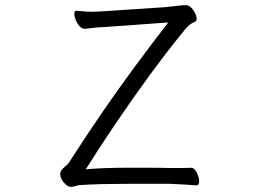

<svg xmlns="http://www.w3.org/2000/svg" viewBox="-20 -725 1040 752"><path d="M748 1Q738 0 706.5 -2Q675 -4 645 -5H480Q427 -5 382.5 -4Q338 -3 291 0Q283 1 274.5 4Q266 7 257 7Q245 7 230.5 -9.5Q216 -26 216 -43Q216 -48 217 -51Q220 -60 233 -71Q246 -82 250 -88Q318 -194 379.5 -283.5Q441 -373 504 -458.5Q567 -544 639 -637L387 -619Q363 -618 342.5 -615.5Q322 -613 312 -612H311Q301 -612 291.5 -622.5Q282 -633 276.5 -647Q271 -661 271 -671Q271 -683 279 -683H281Q292 -682 307 -680.5Q322 -679 339 -679Q350 -679 362 -679.5Q374 -680 386 -681L628 -697Q651 -699 673 -702Q695 -705 708 -705Q723 -705 736.5 -686Q750 -667 750 -652Q750 -642 743 -639Q731 -635 722 -627Q713 -619 705 -610Q637 -527 567 -431.5Q497 -336 432.5 -240.5Q368 -145 316 -62Q352 -65 390.5 -66.5Q429 -68 474 -68Q515 -68 562.5 -68Q610 -68 644 -67Q668 -67 690 -67Q712 -67 727 -68H728Q741 -68 750.5 -49.5Q760 -31 760 -15Q760 1 749 1Z"/></svg>

Font: Moon Stars Kai T
Style: Regular
Weight: 400
Designer: GuiWonder
Version: Version 1.101